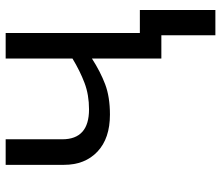

<svg xmlns="http://www.w3.org/2000/svg" viewBox="-70 -506 762 661"><g transform="rotate(-90 310.5 -175.0)"><path d="M528 -536V-74H607V186H520V0H440V-239Q395 -210 351.5 -193.5Q308 -177 247 -177Q165 -177 119.5 -220Q74 -263 74 -335V-536H162V-341Q162 -249 265 -249Q315 -249 356 -264.5Q397 -280 440 -306V-536Z"/></g></svg>

Font: Noto Sans Living
Style: Regular
Weight: 400
Designer: Monotype Design Team
Foundry: Monotype Imaging Inc.
Version: Version 2.013; ttfautohint (v1.8.4.7-5d5b)